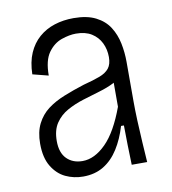

<svg xmlns="http://www.w3.org/2000/svg" viewBox="-67 -591 592 661"><g transform="rotate(-10 229.0 -260.5)"><path d="M172 11Q139 11 110.5 -2.5Q82 -16 63.5 -46.5Q45 -77 45 -126Q45 -167 59.5 -195.5Q74 -224 98.5 -242.5Q123 -261 156.5 -274.5Q190 -288 228 -300Q263 -309 285.5 -317.5Q308 -326 319 -340Q330 -354 330 -379Q330 -406 319 -428.5Q308 -451 286.5 -464.5Q265 -478 232 -478Q209 -478 181.5 -468.5Q154 -459 134.5 -432Q115 -405 115 -352L60 -366Q61 -409 74.5 -440Q88 -471 111.5 -491.5Q135 -512 166 -522Q197 -532 233 -532Q280 -532 310.5 -516.5Q341 -501 357.5 -475Q374 -449 380.5 -417Q387 -385 387 -352V-213Q387 -185 388.5 -146.5Q390 -108 392.5 -69.5Q395 -31 397 0H343Q342 -35 341 -70Q340 -105 340 -138H330Q317 -94 295.5 -60Q274 -26 243.5 -7.5Q213 11 172 11ZM179 -42Q200 -42 220.5 -52Q241 -62 261 -82Q281 -102 298.5 -133Q316 -164 331 -205V-309L360 -318Q351 -299 328.5 -287.5Q306 -276 277 -267.5Q248 -259 217.5 -249.5Q187 -240 161 -225.5Q135 -211 119 -187Q103 -163 103 -125Q103 -84 124 -63Q145 -42 179 -42Z"/></g></svg>

Font: Bricolage Grotesque SemiCondensed ExtraLight
Style: Regular
Weight: 250
Width: 4
Designer: Mathieu Triay
Foundry: Atelier Triay
Version: Version 1.000;gftools[0.9.30]